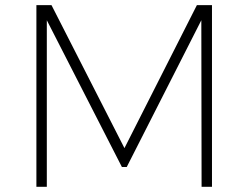

<svg xmlns="http://www.w3.org/2000/svg" viewBox="-20 -719 956 739"><path d="M795.9 0H755.9L754.9 -641.1L467.8 -76.2H449.2L160.2 -641.1V0H120.1V-699.2H178.2L459 -148.9L737.8 -699.2H795.9Z"/></svg>

Font: Montserrat Ultra Light
Style: Regular
Weight: 200
Designer: Julieta Ulanovsky
Foundry: Julieta Ulanovsky
Version: Version 3.001;PS 003.001;hotconv 1.0.70;makeotf.lib2.5.58329